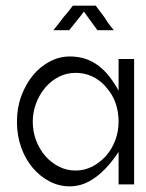

<svg xmlns="http://www.w3.org/2000/svg" viewBox="-20 -655 518 680"><path d="M455 -446V-2H400V-117Q376 -81 353 -57.5Q330 -34 308 -20Q286 -6 266 -0.5Q246 5 227 5Q189 5 155.5 -12.5Q122 -30 96 -60.5Q70 -91 55 -133Q40 -175 40 -224Q40 -273 55.5 -315Q71 -357 96.5 -388Q122 -419 156 -437Q190 -455 227 -455Q259 -455 284.5 -446Q310 -437 330.5 -421Q351 -405 368 -383Q385 -361 400 -334V-446ZM354 -349Q309 -397 248 -397Q216 -397 188.5 -383Q161 -369 140.5 -345Q120 -321 108 -289.5Q96 -258 96 -224Q96 -189 108 -157.5Q120 -126 140.5 -102.5Q161 -79 188.5 -65Q216 -51 248 -51Q279 -51 306.5 -65Q334 -79 355 -102.5Q376 -126 388 -157.5Q400 -189 400 -224Q400 -260 389 -291Q378 -322 354 -348ZM319 -635Q327 -624 335.5 -613Q344 -602 352 -591Q354 -587 356 -584Q358 -581 361 -576.5Q364 -572 369 -565.5Q374 -559 383 -548H325L277 -614Q268 -601 252 -581.5Q236 -562 225 -548H169Q178 -559 188.5 -572.5Q199 -586 205 -594Q213 -603 221 -613Q229 -623 238 -635Z"/></svg>

Font: Fundamental  Brigade Scvhlank
Style: Regular
Weight: 100
Designer: Peter Wiegel, original typeface by Arno Drescher 1935
Foundry: Peter Wiegel
Version: Version 0.000 2012 initial release